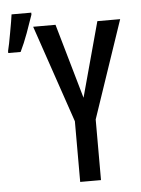

<svg xmlns="http://www.w3.org/2000/svg" viewBox="-79 -821 633 864"><g transform="rotate(-5 238.0 -389.0)"><path d="M-24 -615Q-21 -626 -16.5 -648.5Q-12 -671 -7.5 -697Q-3 -723 1 -745Q5 -767 6 -778H95V-769Q83 -733 66.5 -688Q50 -643 32 -606H-24ZM248 0V-274L98 -714H199L296 -376L388 -714H491L342 -274V0Z"/></g></svg>

Font: Noto Sans Mono ExtraCondensed Medium
Style: Regular
Weight: 500
Width: 2
Designer: Monotype Design Team
Foundry: Monotype Imaging Inc.
Version: Version 2.014